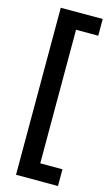

<svg xmlns="http://www.w3.org/2000/svg" viewBox="-134 -774 576 986"><g transform="rotate(15 154.0 -281.0)"><path d="M283 163V74H165V-636H283V-725H60V163Z"/></g></svg>

Font: Noto Sans Myanmar ExtraCondensed SemiBold
Style: Regular
Weight: 600
Width: 2
Designer: Monotype Design Team
Foundry: Monotype Imaging Inc.
Version: Version 2.107